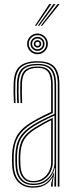

<svg xmlns="http://www.w3.org/2000/svg" viewBox="-20 -902 366 928"><path d="M259.2 0V-492Q259.2 -549.5 236.8 -574.5Q214.2 -599.5 162.2 -599.5Q108.8 -599.5 82.6 -577.6Q56.5 -555.8 54.2 -501.8Q53.2 -479.8 53.6 -454.5Q54 -429.2 55.2 -404H47.2Q46 -429.8 45.6 -454.9Q45.2 -480 46.2 -502Q48.5 -560 76.9 -583Q105.2 -606 162.2 -606Q199.8 -606 222.9 -594.5Q246 -583 256.6 -557.9Q267.2 -532.8 267.2 -492V0ZM140.2 -14.2Q173.8 -14.2 196.8 -29.6Q219.8 -45 231.6 -68.5Q243.5 -92 243.5 -116.5V-343.5Q214 -330.5 188.1 -316.9Q162.2 -303.2 144 -292Q101 -265.5 82.2 -233.6Q63.5 -201.8 62.2 -150Q62 -134 62.1 -123.1Q62.2 -112.2 63.2 -96.8Q66.2 -56.5 86.5 -35.4Q106.8 -14.2 140.2 -14.2ZM140.2 -20.5Q109.5 -20.5 91.8 -40.6Q74 -60.8 71.2 -97.8Q70 -115.5 70 -125.4Q70 -135.2 70.2 -149.5Q71.5 -199.8 89.2 -230Q107 -260.2 148.5 -285.8Q167.8 -297.5 190.4 -310Q213 -322.5 235.2 -332.5V-116.5Q235.2 -94 224.8 -71.9Q214.2 -49.8 193.2 -35.1Q172.2 -20.5 140.2 -20.5ZM140.2 -27Q167.5 -27 186.9 -39.9Q206.2 -52.8 216.8 -73.2Q227.2 -93.8 227.2 -116.5V-320.8Q207 -311.2 189.2 -301Q171.5 -290.8 152.2 -279Q112.8 -254.8 96.1 -225.9Q79.5 -197 78.2 -149.2Q78 -136.8 78 -126Q78 -115.2 79.2 -97.5Q81.8 -63.8 97.5 -45.4Q113.2 -27 140.2 -27ZM140.2 5Q95.8 5 69.4 -20.9Q43 -46.8 39.2 -96Q38.2 -111 38.1 -123.1Q38 -135.2 38.2 -151Q39.5 -201 58.5 -239.5Q77.5 -278 131.5 -311.2Q144.8 -319.2 159.8 -327.5Q174.8 -335.8 191.6 -344.1Q208.5 -352.5 227.2 -360.8V-492Q227.2 -535 212.2 -554.5Q197.2 -574 162.2 -574Q124 -574 105.9 -556.8Q87.8 -539.5 86.2 -500.5Q85.2 -478.5 85.6 -454.2Q86 -430 87.2 -404H79.2Q77.8 -433 77.6 -457Q77.5 -481 78.2 -500.8Q80 -542.5 99.6 -561.5Q119.2 -580.5 162.2 -580.5Q201.2 -580.5 218.2 -559.5Q235.2 -538.5 235.2 -492V-355.8Q206.5 -343 179.8 -329.4Q153 -315.8 135.5 -304.8Q89.2 -276.2 68.4 -241.1Q47.5 -206 46.2 -150.8Q46 -135 46.1 -123.4Q46.2 -111.8 47.2 -96.2Q50.8 -50.5 74.9 -26Q99 -1.5 140.2 -1.5Q182.5 -1.5 205.1 -20Q227.8 -38.5 240.2 -67.2H242.2L235 -20.5V0H227V-13.8L235 -44.5H233Q216.8 -18 194.5 -6.5Q172.2 5 140.2 5ZM243 0V-29.5L246.8 -90.8H244.8Q235.5 -54.8 209.9 -31.2Q184.2 -7.8 140.2 -7.8Q101.8 -7.8 80 -31.4Q58.2 -55 55.2 -96.8Q54.2 -113 54.1 -124.1Q54 -135.2 54.2 -150.2Q55.5 -204.2 75.4 -237.6Q95.2 -271 140 -298.5Q152.5 -306.2 168.1 -314.8Q183.8 -323.2 202.8 -332.6Q221.8 -342 243.5 -351.8V-492Q243.5 -542 224.6 -564.4Q205.8 -586.8 162.2 -586.8Q114.8 -586.8 93.5 -566.6Q72.2 -546.5 70.2 -501Q69.5 -482.8 69.6 -457.6Q69.8 -432.5 71.2 -404H63.2Q61.8 -432.2 61.6 -457.1Q61.5 -482 62.2 -501.2Q64.2 -550.5 87.6 -571.9Q111 -593.2 162.2 -593.2Q210 -593.2 230.6 -569.5Q251.2 -545.8 251.2 -492V0ZM161.2 -640Q147.5 -640 136.1 -646.8Q124.8 -653.5 118 -664.9Q111.2 -676.2 111.2 -690Q111.2 -703.8 118 -715.1Q124.8 -726.5 136.1 -733.2Q147.5 -740 161.2 -740Q175 -740 186.4 -733.2Q197.8 -726.5 204.5 -715.1Q211.2 -703.8 211.2 -690Q211.2 -676.2 204.5 -664.9Q197.8 -653.5 186.4 -646.8Q175 -640 161.2 -640ZM161.2 -648Q178.8 -648 191 -660.2Q203.2 -672.5 203.2 -690Q203.2 -707.5 191 -719.8Q178.8 -732 161.2 -732Q143.8 -732 131.5 -719.8Q119.2 -707.5 119.2 -690Q119.2 -672.5 131.5 -660.2Q143.8 -648 161.2 -648ZM161.2 -656Q147.2 -656 137.2 -666Q127.2 -676 127.2 -690Q127.2 -704 137.2 -714Q147.2 -724 161.2 -724Q175.2 -724 185.2 -714Q195.2 -704 195.2 -690Q195.2 -676 185.2 -666Q175.2 -656 161.2 -656ZM161.2 -664Q172 -664 179.6 -671.6Q187.2 -679.2 187.2 -690Q187.2 -700.8 179.6 -708.4Q172 -716 161.2 -716Q150.5 -716 142.9 -708.4Q135.2 -700.8 135.2 -690Q135.2 -679.2 142.9 -671.6Q150.5 -664 161.2 -664ZM161.2 -672Q153.8 -672 148.5 -677.2Q143.2 -682.5 143.2 -690Q143.2 -697.5 148.5 -702.8Q153.8 -708 161.2 -708Q168.8 -708 174 -702.8Q179.2 -697.5 179.2 -690Q179.2 -682.5 174 -677.2Q168.8 -672 161.2 -672ZM161.2 -680Q171.2 -680 171.2 -690Q171.2 -700 161.2 -700Q151.2 -700 151.2 -690Q151.2 -680 161.2 -680ZM148.8 -777.5 218.2 -882.5H228.2L155.8 -777.5ZM176.8 -777.5 258.2 -882.5H268.2L183.8 -777.5ZM162.8 -777.5 238.2 -882.5H248.2L169.8 -777.5Z"/></svg>

Font: Big Shoulders Inline Text Thin Thin
Style: Regular
Weight: 250
Version: Version 2.002